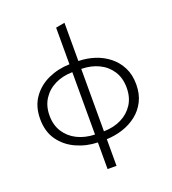

<svg xmlns="http://www.w3.org/2000/svg" viewBox="-167 -901 1087 1212"><g transform="rotate(-20 376.0 -295.5)"><path d="M346 185V6Q270 4 203 -26.5Q136 -57 95 -114.5Q54 -172 54 -257Q54 -341 95 -399Q136 -457 202.5 -487Q269 -517 346 -519V-765L406 -776V-519Q463 -518 515 -501Q567 -484 608.5 -451Q650 -418 674.5 -369.5Q699 -321 699 -257Q699 -192 674.5 -143.5Q650 -95 608.5 -62.5Q567 -30 515 -13Q463 4 406 6V185ZM346 -47V-466Q280 -465 228.5 -439.5Q177 -414 147 -367.5Q117 -321 117 -257Q117 -193 147 -146.5Q177 -100 228.5 -74.5Q280 -49 346 -47ZM406 -47Q472 -48 523.5 -73.5Q575 -99 605 -145.5Q635 -192 635 -257Q635 -322 605 -368.5Q575 -415 523.5 -440Q472 -465 406 -466Z"/></g></svg>

Font: Ubuntu Sans Light
Style: Regular
Weight: 300
Designer: Dalton Maag Ltd
Foundry: Dalton Maag Ltd
Version: Version 1.006; ttfautohint (v1.8.4.7-5d5b)